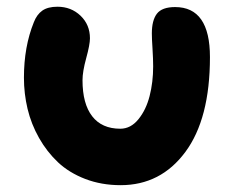

<svg xmlns="http://www.w3.org/2000/svg" viewBox="-20 -538 695 568"><path d="M336.9 9.8Q280.3 9.8 232.4 -8.5Q184.6 -26.9 151.6 -57.9Q118.7 -88.9 95.5 -129.9Q72.3 -170.9 61.5 -216.1Q50.8 -261.2 50.8 -308.1Q50.8 -399.9 80.1 -472.2Q88.9 -495.1 105.2 -506.6Q121.6 -518.1 149.9 -518.1Q190.4 -518.1 218.3 -491.5Q246.1 -464.8 246.1 -424.8Q246.1 -406.2 235.1 -366.2Q224.1 -326.2 224.1 -300.8Q224.1 -231 252.7 -194.1Q281.2 -157.2 335.9 -157.2Q366.7 -157.2 389.4 -185.1Q412.1 -212.9 422.6 -253.9Q433.1 -294.9 433.1 -341.8Q433.1 -362.8 431.2 -393.3Q429.2 -423.8 429.2 -439Q429.2 -478 444.3 -497.6Q459.5 -517.1 498 -517.1Q601.1 -517.1 601.1 -369.1Q601.1 -186.5 528.3 -88.4Q455.6 9.8 336.9 9.8Z"/></svg>

Font: Shantell Sans Normal
Style: Regular
Weight: 800
Designer: Stephen Nixon, Anya Danilova, Shantell Martin
Foundry: Arrow Type
Version: Version 1.006;[559af2be0]